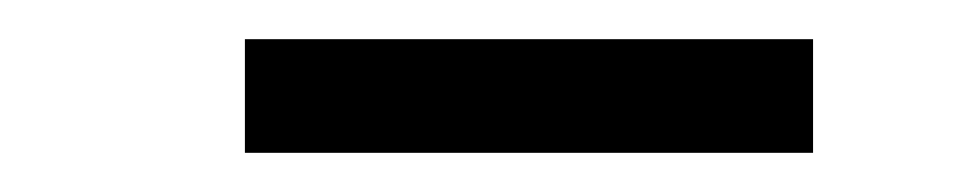

<svg xmlns="http://www.w3.org/2000/svg" viewBox="-20 -724 496 98"><path d="M105 -646V-704H395V-646Z"/></svg>

Font: Lexend Tera Light
Style: Regular
Weight: 300
Designer: Bonnie Shaver-Troup, Thomas Jockin
Foundry: Lexend
Version: Version 1.007